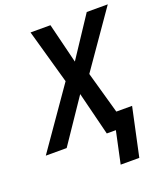

<svg xmlns="http://www.w3.org/2000/svg" viewBox="-219 -823 974 1133"><g transform="rotate(-20 268.5 -256.5)"><path d="M341 201H458L523 -102H424L350 -365L593 -714H461L295 -463L233 -714H108L204 -373L-56 0H75L259 -272L327 0H384Z"/></g></svg>

Font: Noto Sans SemiCondensed SemiBold
Style: Italic
Weight: 600
Width: 4
Italic angle: -12°
Designer: Monotype Design Team
Foundry: Monotype Imaging Inc.
Version: Version 2.013